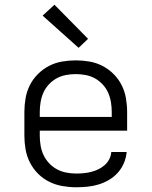

<svg xmlns="http://www.w3.org/2000/svg" viewBox="-20 -783 640 811"><path d="M302 8Q273 8 244 3Q215 -2 188.5 -15Q162 -28 141 -49Q120 -70 106.5 -96.5Q93 -123 88 -152Q83 -181 83 -210V-310Q83 -339 88 -368Q93 -397 106 -423Q119 -449 140 -470Q161 -491 187 -504.5Q213 -518 242 -523Q271 -528 300 -528Q329 -528 358 -523Q387 -518 413 -504.5Q439 -491 460 -470Q481 -449 494 -423Q507 -397 512 -368Q517 -339 517 -310V-231H148V-210Q148 -189 151.5 -168Q155 -147 164 -128Q173 -109 187.5 -93.5Q202 -78 220.5 -68Q239 -58 260 -54Q281 -50 302 -50Q318 -50 334 -51.5Q350 -53 365.5 -57Q381 -61 395.5 -68Q410 -75 422 -85.5Q434 -96 441.5 -110.5Q449 -125 450 -141H515Q513 -117 503.5 -94.5Q494 -72 478 -54Q462 -36 441 -23.5Q420 -11 397 -4Q374 3 350 5.5Q326 8 302 8ZM452 -289V-310Q452 -331 448.5 -352Q445 -373 436.5 -392Q428 -411 413.5 -426.5Q399 -442 381 -452Q363 -462 342 -466Q321 -470 300 -470Q279 -470 258 -466Q237 -462 219 -452Q201 -442 186.5 -426.5Q172 -411 163.5 -392Q155 -373 151.5 -352Q148 -331 148 -310V-289ZM312 -581 160 -717 210 -763 352 -619Z"/></svg>

Font: Iosevka SS04 Light Extended
Style: Regular
Weight: 300
Width: 7
Monospace: yes
Designer: Belleve Invis
Foundry: Belleve Invis
Version: Version 19.0.0; ttfautohint (v1.8.4)